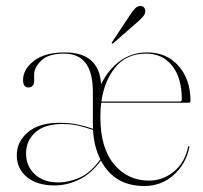

<svg xmlns="http://www.w3.org/2000/svg" viewBox="-20 -611 678 641"><path d="M616 -274Q616 -268 609 -268H318Q315 -245.5 315 -221Q315 -117 360.8 -62.5Q406.5 -8 477.5 -8Q523.5 -8 560.2 -38Q597 -68 608 -120.5Q609 -123.5 610 -123.5Q612.5 -123.5 612 -119.5Q601 -63.5 559.8 -26.8Q518.5 10 461.5 10Q361.5 10 317 -75Q284.5 -31 244.5 -11.5Q204.5 8 161.5 8Q103.5 8 69.8 -20Q36 -48 36 -93Q36 -138 73.2 -169.5Q110.5 -201 177 -201Q214 -201 241 -195Q268 -189 290.5 -181Q290 -190 290 -200V-305Q290 -432 194 -432Q141 -432 117.5 -408.5Q94 -385 94 -363V-341Q94 -329 88.2 -324Q82.5 -319 75 -319Q57 -319 57 -344Q57 -379.5 93.2 -407.8Q129.5 -436 196 -436Q311 -436 317.5 -330Q342.5 -380 381.5 -408Q420.5 -436 471 -436Q536.5 -436 576.2 -390.8Q616 -345.5 616 -274ZM468 -432Q402.5 -432 365.2 -386.5Q328 -341 318.5 -272H580Q587 -272 587 -279Q587 -350.5 555 -391.2Q523 -432 468 -432ZM67 -99Q67 -56.5 96.2 -29.2Q125.5 -2 173.5 -2Q210 -2 246.5 -18.2Q283 -34.5 315 -79Q294 -120.5 290.5 -177Q268.5 -185 243.5 -191Q218.5 -197 189 -197Q128.5 -197 97.8 -169Q67 -141 67 -99ZM411.5 -557Q422 -573 430.2 -582Q438.5 -591 448 -591Q456.5 -591 460.8 -586Q465 -581 465 -574Q465 -564.5 457.8 -556Q450.5 -547.5 439 -537.5L358.5 -467Q355.5 -464 353.5 -466Q352 -467.5 354.5 -471Z"/></svg>

Font: Fraunces 144pt S000 Thin
Style: Regular
Weight: 100
Version: Version 1.000; ttfautohint (v1.8.3)